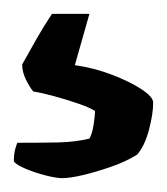

<svg xmlns="http://www.w3.org/2000/svg" viewBox="-20 -57 241 277"><path d="M70 200Q61 200 45.5 196Q30 192 17 186.5Q4 181 0 176Q0 165 2 158Q4 151 5 149Q39 149 63.5 148.5Q88 148 109 143Q113 136 115 123.5Q117 111 117 103Q109 98 93 92.5Q77 87 59 82Q41 77 28 75Q23 69 17.5 58Q12 47 12 36Q22 18 32.5 -0.5Q43 -19 55 -37H109L88 37Q116 41 142 51Q168 61 184.5 72Q201 83 201 91Q201 107 195 130Q189 153 178 166Q162 176 140.5 183.5Q119 191 100 195.5Q81 200 70 200Z"/></svg>

Font: Texturina 12pt
Style: Bold
Weight: 700
Designer: Guillermo Torres Carreño
Foundry: Omnibus-Type
Version: Version 1.002